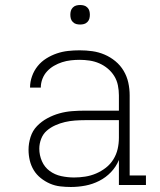

<svg xmlns="http://www.w3.org/2000/svg" viewBox="-20 -739 640 767"><path d="M263 8Q242 8 220.5 5.5Q199 3 179.5 -5.5Q160 -14 143 -27.5Q126 -41 115 -59Q104 -77 99 -98Q94 -119 94 -141Q94 -166 102 -191.5Q110 -217 128 -235.5Q146 -254 169 -266.5Q192 -279 217 -286Q242 -293 268 -295Q294 -297 320 -297H455V-358Q455 -378 451 -398Q447 -418 436.5 -435Q426 -452 410.5 -465Q395 -478 376.5 -486Q358 -494 338 -497Q318 -500 298 -500Q281 -500 263 -498Q245 -496 228 -490.5Q211 -485 195.5 -476Q180 -467 168 -454Q156 -441 149.5 -424Q143 -407 143 -389H100Q100 -412 108 -434.5Q116 -457 130.5 -475Q145 -493 165 -505.5Q185 -518 207 -525.5Q229 -533 252 -535.5Q275 -538 298 -538Q324 -538 349 -534.5Q374 -531 397.5 -521Q421 -511 441 -494.5Q461 -478 474 -456Q487 -434 492.5 -409Q498 -384 498 -358V-38H563V0H455V-100Q444 -73 423.5 -51.5Q403 -30 376.5 -16.5Q350 -3 321 2.5Q292 8 263 8ZM276 -30Q298 -30 320.5 -33.5Q343 -37 364 -46Q385 -55 403 -69Q421 -83 433 -102.5Q445 -122 450 -144Q455 -166 455 -189V-259H320Q300 -259 279.5 -257.5Q259 -256 239.5 -251.5Q220 -247 201 -238.5Q182 -230 167 -217Q152 -204 144.5 -184.5Q137 -165 137 -145Q137 -119 147.5 -95Q158 -71 178.5 -56Q199 -41 224.5 -35.5Q250 -30 276 -30ZM300 -641Q292 -641 284.5 -643Q277 -645 271 -651Q265 -657 263 -664.5Q261 -672 261 -680Q261 -688 263 -695.5Q265 -703 271 -709Q277 -715 284.5 -717Q292 -719 300 -719Q308 -719 315.5 -717Q323 -715 329 -709Q335 -703 337 -695.5Q339 -688 339 -680Q339 -672 337 -664.5Q335 -657 329 -651Q323 -645 315.5 -643Q308 -641 300 -641Z"/></svg>

Font: Iosevka Curly Slab XLtEx
Style: Regular
Weight: 200
Width: 7
Monospace: yes
Designer: Belleve Invis
Foundry: Belleve Invis
Version: Version 11.1.0; ttfautohint (v1.8.3)